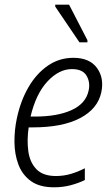

<svg xmlns="http://www.w3.org/2000/svg" viewBox="-20 -787 472 817"><path d="M210 10Q148 10 111.5 -16.5Q75 -43 58.5 -86.5Q42 -130 41.5 -182Q41 -234 52 -285Q68 -359 101.5 -416.5Q135 -474 183.5 -507.5Q232 -541 292 -541Q361 -541 392.5 -498Q424 -455 411 -394Q396 -324 321 -284.5Q246 -245 120 -245H102Q94 -191 100.5 -143.5Q107 -96 135 -67Q163 -38 218 -38Q251 -38 281.5 -47Q312 -56 341 -71V-21Q315 -8 281.5 1Q248 10 210 10ZM286 -493Q231 -493 182 -440.5Q133 -388 110 -291H129Q224 -291 284.5 -318.5Q345 -346 357 -401Q365 -436 348.5 -464.5Q332 -493 286 -493ZM318 -607 215 -759V-767H274L352 -616V-607Z"/></svg>

Font: Noto Sans SemiCondensed Light
Style: Italic
Weight: 300
Width: 4
Italic angle: -12°
Designer: Monotype Design Team
Foundry: Monotype Imaging Inc.
Version: Version 2.013; ttfautohint (v1.8.4.7-5d5b)